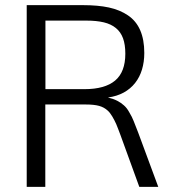

<svg xmlns="http://www.w3.org/2000/svg" viewBox="-20 -731 707 751"><path d="M157.7 -382.3H310.5Q390.1 -382.3 430.2 -415.8Q470.2 -449.2 470.2 -521Q470.2 -556.6 461.2 -581.3Q452.1 -606 433.3 -621.3Q414.6 -636.7 386 -643.6Q357.4 -650.4 318.4 -650.4H305.2H157.7ZM84.5 0V-710.9H304.2Q363.3 -710.9 406 -701.7Q448.7 -692.4 480.5 -670.9Q544.4 -627.9 544.4 -523.9Q544.4 -488.8 535.4 -459Q526.4 -429.2 508.5 -406.5Q490.7 -383.8 464.1 -369.1Q437.5 -354.5 402.3 -349.6Q423.3 -344.7 438.7 -336.7Q454.1 -328.6 464.8 -318.8Q476.6 -308.6 485.8 -291.5Q491.2 -282.7 495.4 -274.2Q499.5 -265.6 502.9 -257.3L520.5 -212.4L599.1 0H524.9L450.7 -204.1Q445.8 -216.8 441.9 -227.3Q438 -237.8 434.6 -245.6Q427.7 -261.2 418.9 -275.9Q410.2 -290.5 401.4 -298.3Q387.2 -311.5 367.4 -316.9Q347.7 -322.3 315.4 -322.3H157.2V0Z"/></svg>

Font: Ride Light
Style: Regular
Weight: 300
Version: Version 3.000